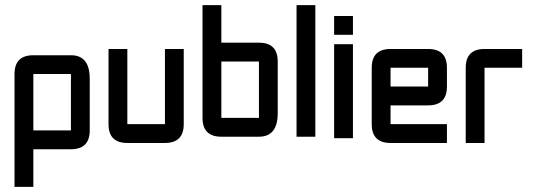

<svg xmlns="http://www.w3.org/2000/svg" viewBox="-20 -618 2091 748"><path d="M36.6 -329.6Q36.6 -402.8 109.9 -402.8H256.3Q329.6 -402.8 329.6 -311.5V-109.9Q329.6 -36.6 256.3 -36.6H109.9V109.9H36.6ZM256.3 -329.6H109.9V-109.9H256.3Z M622.6 -427.2H695.8V-134.3Q695.8 -61 622.6 -61H476.1Q402.8 -61 402.8 -134.3V-427.2H476.1V-134.3H622.6Z M769 -598.1H842.3V-451.7H988.8Q1062 -451.7 1062 -378.4V-177.2Q1062 -85.4 988.8 -85.4H842.3Q769 -85.4 769 -158.7ZM988.8 -378.4H842.3V-158.7H988.8Z M1135.3 -598.1H1208.5V-85.4H1135.3Z M1281.7 -445.8H1355V-79.6H1281.7ZM1281.7 -482.4V-555.7H1355V-482.4Z M1501.5 -427.2H1647.9Q1721.2 -427.2 1721.2 -354V-280.8Q1721.2 -207.5 1647.9 -207.5H1501.5V-134.3H1721.2V-61H1501.5Q1428.2 -61 1428.2 -134.3V-354Q1428.2 -427.2 1501.5 -427.2ZM1647.9 -354H1501.5V-280.8H1647.9Z M1867.7 -427.2H2014.2V-354H1867.7V-61H1794.4V-354Q1794.4 -427.2 1867.7 -427.2Z"/></svg>

Font: BabelStone Khitan Seal Glyphs
Style: Regular
Weight: 400
Designer: Andrew West
Foundry: BabelStone
Version: Version 1.004